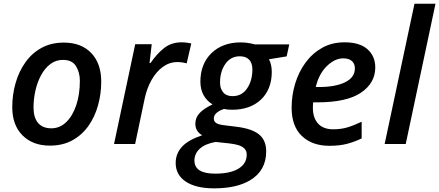

<svg xmlns="http://www.w3.org/2000/svg" viewBox="-20 -780 2379 1040"><path d="M250 8.8Q157.2 8.8 101.8 -46.9Q46.4 -102.5 46.4 -199.2Q46.4 -266.6 64.2 -329.3Q82 -392.1 117.2 -441.9Q152.3 -491.7 204.6 -520.5Q256.8 -549.3 325.7 -549.3Q419.9 -549.3 474.1 -492.9Q528.3 -436.5 528.3 -337.9Q528.3 -272 511.2 -210Q494.1 -147.9 459.5 -98.6Q424.8 -49.3 372.6 -20.3Q320.3 8.8 250 8.8ZM258.3 -85Q304.2 -85 338.9 -118.7Q373.5 -152.3 393.1 -210.7Q412.6 -269 412.6 -342.8Q412.6 -387.2 391.8 -421.4Q371.1 -455.6 320.8 -455.6Q282.7 -455.6 253.2 -433.3Q223.6 -411.1 203.1 -373.8Q182.6 -336.4 172.1 -290.5Q161.6 -244.6 161.6 -197.3Q161.6 -143.1 186.3 -114Q210.9 -85 258.3 -85Z M597.7 0 712.4 -540.5H801.8L790 -438.5H795.4Q826.7 -485.4 866.9 -518.1Q907.2 -550.8 963.4 -550.8Q976.6 -550.8 990.7 -549.1Q1004.9 -547.4 1016.1 -544.4L991.2 -437Q980.5 -439.9 967.8 -441.9Q955.1 -443.8 940.9 -443.8Q897.9 -443.8 862.1 -417.7Q826.2 -391.6 800.8 -346.7Q775.4 -301.8 763.7 -246.1L711.9 0Z M1139.6 240.2Q1041.5 240.2 986.6 203.9Q931.6 167.5 931.6 102.5Q931.6 51.8 966.1 14.6Q1000.5 -22.5 1075.2 -47.4Q1038.1 -68.4 1038.1 -109.4Q1038.1 -143.1 1061.3 -167.7Q1084.5 -192.4 1131.3 -214.4Q1099.6 -233.9 1082.5 -264.9Q1065.4 -295.9 1065.4 -338.4Q1065.9 -434.1 1125.5 -492.2Q1153.8 -520 1193.8 -535.2Q1233.9 -550.3 1282.7 -550.3Q1320.8 -550.3 1360.4 -539.6H1546.9L1532.7 -474.6L1437 -459Q1452.1 -430.2 1452.1 -389.6Q1452.1 -342.8 1436.8 -304.7Q1421.4 -266.6 1393.1 -240.2Q1335.4 -186 1238.3 -185.5Q1210.4 -185.5 1193.4 -189.9Q1138.2 -170.9 1138.2 -138.2Q1138.2 -125.5 1146 -117.7Q1152.8 -110.8 1166.3 -106.9Q1179.7 -103 1199.2 -101.1L1261.7 -93.3Q1345.2 -83 1383.5 -51.5Q1421.9 -20 1421.9 40Q1421.9 144 1335 196.3Q1262.2 240.2 1139.6 240.2ZM1240.2 -259.3Q1290 -259.3 1318.4 -301Q1346.7 -342.8 1347.2 -402.8Q1347.2 -439.5 1328.6 -457.5Q1311.5 -475.1 1279.3 -475.1Q1229.5 -475.1 1200.7 -433.8Q1171.9 -392.6 1171.9 -333Q1171.9 -304.2 1184.6 -286.1Q1200.7 -259.3 1240.2 -259.3ZM1145.5 160.6Q1230 160.6 1274.4 131.8Q1316.4 105 1316.4 57.6Q1316.4 37.1 1303.7 24.4Q1292 12.7 1271.5 6.3Q1251 0 1220.2 -3.4L1147.9 -11.2Q1091.3 -1 1062.3 25.4Q1033.2 51.8 1033.2 89.8Q1033.2 160.6 1145.5 160.6Z M1764.2 9.8Q1670.9 9.8 1615.2 -43.2Q1559.6 -96.2 1559.6 -196.8Q1559.6 -263.2 1578.6 -326.4Q1597.7 -389.6 1634.5 -440.2Q1671.4 -490.7 1724.6 -520.8Q1777.8 -550.8 1846.2 -550.8Q1928.7 -550.8 1970.7 -513.2Q2012.7 -475.6 2012.7 -414.6Q2012.7 -330.6 1935.5 -278.1Q1858.4 -225.6 1698.2 -225.6H1676.3Q1674.8 -211.9 1674.8 -195.8Q1674.8 -141.6 1702.9 -110.6Q1731 -79.6 1785.6 -79.6Q1826.2 -79.6 1861.1 -89.8Q1896 -100.1 1939 -120.6V-30.3Q1899.4 -11.2 1858.9 -0.7Q1818.4 9.8 1764.2 9.8ZM1690.4 -308.6H1707Q1796.4 -308.6 1849.4 -334.5Q1902.3 -360.4 1902.3 -409.7Q1902.3 -434.6 1886.2 -449.2Q1870.1 -463.9 1839.4 -463.9Q1793.5 -463.9 1750.5 -422.1Q1707.5 -380.4 1690.4 -308.6Z M2063.5 0 2225.1 -759.8H2338.9L2177.7 0Z"/></svg>

Font: Open Sans SemiBold
Style: Italic
Weight: 600
Italic angle: -12°
Designer: Monotype Design Team
Foundry: Monotype Imaging Inc.
Version: Version 3.003; ttfautohint (v1.8.4)